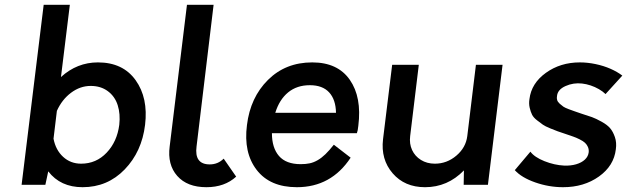

<svg xmlns="http://www.w3.org/2000/svg" viewBox="-20 -770 2613 800"><path d="M388 -510Q492 -510 545 -436Q598 -362 584.5 -250Q571 -138 499.5 -64Q428 10 324 10Q232 10 181 -56L169 0H70L162 -750H271L234 -449Q301 -510 388 -510ZM318 -88Q381 -88 424.5 -134Q468 -180 477 -250Q482 -295 470.5 -331.5Q459 -368 429.5 -390Q400 -412 358 -412Q314 -412 276 -383.5Q238 -355 217 -308L203 -192Q212 -145 243 -116.5Q274 -88 318 -88Z M840 10Q760 10 718.5 -37Q677 -84 687 -160L759 -750H870L799 -160Q789 -85 854 -85Q888 -85 912 -109L964 -34Q916 10 840 10Z M1473 -246Q1471 -225 1467 -215H1113Q1113 -154 1142.5 -120Q1172 -86 1233 -86Q1254 -86 1270.5 -89.5Q1287 -93 1303.5 -102.5Q1320 -112 1336 -127.5Q1352 -143 1371 -167L1441 -113Q1360 10 1217 10Q1105 10 1049.5 -62Q994 -134 1009 -249Q1023 -364 1096.5 -437Q1170 -510 1281 -510Q1387 -510 1437.5 -437.5Q1488 -365 1473 -246ZM1271 -415Q1217 -415 1180.5 -385Q1144 -355 1127 -300H1380Q1379 -355 1351.5 -385Q1324 -415 1271 -415Z M1963 -500H2074L2013 0H1912L1913 -60Q1845 10 1751 10Q1666 10 1616 -48Q1566 -106 1576 -190L1614 -500H1725L1689 -203Q1685 -171 1697 -145Q1709 -119 1734 -103.5Q1759 -88 1792 -88Q1842 -88 1881.5 -121.5Q1921 -155 1927 -203Z M2326 10Q2267 10 2210 -10Q2153 -30 2125 -61L2190 -138Q2207 -115 2248.5 -98.5Q2290 -82 2331 -80Q2358 -79 2380.5 -85.5Q2403 -92 2417 -105Q2431 -118 2433 -136Q2434 -148 2429.5 -158Q2425 -168 2417.5 -175Q2410 -182 2395 -189.5Q2380 -197 2368 -201Q2356 -205 2336 -212Q2312 -220 2303.5 -223Q2295 -226 2273 -235Q2251 -244 2242 -250.5Q2233 -257 2218 -268.5Q2203 -280 2197 -292Q2191 -304 2187 -321Q2183 -338 2186 -357Q2194 -423 2254.5 -466.5Q2315 -510 2396 -510Q2428 -510 2461.5 -503Q2495 -496 2523.5 -483.5Q2552 -471 2573 -455L2503 -378Q2492 -389 2475.5 -398.5Q2459 -408 2441 -414Q2423 -420 2405 -422Q2369 -426 2336.5 -411.5Q2304 -397 2301 -371Q2299 -361 2301.5 -353Q2304 -345 2312.5 -337.5Q2321 -330 2327.5 -325.5Q2334 -321 2350 -315Q2366 -309 2373.5 -306.5Q2381 -304 2401 -297Q2430 -288 2446.5 -282Q2463 -276 2486.5 -263Q2510 -250 2522 -236Q2534 -222 2542 -199Q2550 -176 2546 -148Q2538 -79 2475.5 -34.5Q2413 10 2326 10Z"/></svg>

Font: Orkney Medium
Style: MediumItalic
Weight: 500
Designer: Samuel Oakes and Alfredo Marco Pradil
Foundry: Alfredo Marco Pradil
Version: 1.0; ttfautohint (v1.5)